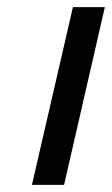

<svg xmlns="http://www.w3.org/2000/svg" viewBox="-20 -520 315 540"><path d="M160.2 0H69.8L185.1 -500H274.9Z"/></svg>

Font: Perun
Style: Italic
Weight: 400
Italic angle: -12°
Foundry: Stefan Peev, Context Ltd
Version: Version 001.000